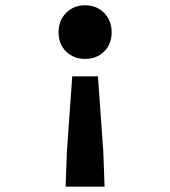

<svg xmlns="http://www.w3.org/2000/svg" viewBox="-20 -528 640 722"><path d="M226.7 173.9 231.6 41 251.7 -240.9H348.3L368.4 41L373.3 173.9ZM300 -306.4Q257.1 -306.4 228.7 -334.2Q200.2 -362 200.2 -406.5Q200.2 -451.1 228.7 -479.6Q257.1 -508.1 300 -508.1Q343.1 -508.1 371.4 -479.6Q399.8 -451.1 399.8 -406.5Q399.8 -362 371.4 -334.2Q343.1 -306.4 300 -306.4Z"/></svg>

Font: Source Code Pro ExtraLight
Style: Regular
Weight: 200
Monospace: yes
Designer: Paul D. Hunt, Teo Tuominen
Foundry: Adobe
Version: Version 1.026;hotconv 1.1.0;makeotfexe 2.6.0